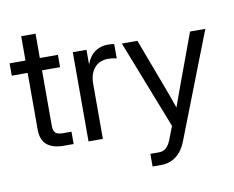

<svg xmlns="http://www.w3.org/2000/svg" viewBox="-89 -773 1331 1093"><g transform="rotate(-10 576.5 -226.0)"><path d="M99.1 -656.2V-515.6H7.3V-444.3H99.1V-116.2C99.1 -38.6 142.6 0 231 0H286.6V-71.3H238.8C196.3 -71.3 182.1 -85 182.1 -125V-444.3H286.6V-515.6H182.1V-656.2Z M372.6 0H455.6V-317.4C455.6 -404.8 504.9 -443.4 562 -443.4C585.9 -443.4 606 -439.5 612.8 -437.5V-520.5C606 -521.5 592.8 -523.4 577.6 -523.4C513.2 -523.4 472.7 -487.8 453.6 -434.6H451.7V-515.6H372.6Z M707 204.1H757.8C822.8 204.1 874 165 900.9 95.7L1138.7 -515.6H1050.3L940.9 -218.8C926.8 -180.2 912.6 -141.6 898.9 -103C885.7 -141.6 872.1 -180.2 857.4 -218.8L746.1 -515.6H656.2L856 -4.4L827.6 68.8C811 111.8 789.6 130.9 757.8 130.9H707Z"/></g></svg>

Font: Raveo Display Display
Style: Regular
Weight: 400
Designer: Jakub Foglar, Rasmus Andersson (Inter)
Foundry: Jakubfoglar.com
Version: Version 1.100;Glyphs 3.2.3 (3260)